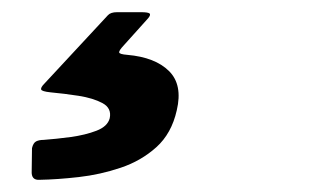

<svg xmlns="http://www.w3.org/2000/svg" viewBox="-20 -26 540 315"><path d="M32 254.5 32.5 217Q34.5 208.5 39.2 206Q44 203.5 51.5 203.5Q72 202 96 198.8Q120 195.5 138.2 188.5Q156.5 181.5 160 168Q163.5 151.5 148.2 143.2Q133 135 109 131.2Q85 127.5 63 125.5Q48.5 124 47.5 120.8Q46.5 117.5 53 111L157 -1Q161.5 -6 172 -6H211.5Q222.5 -6 225.2 -4Q228 -2 223 4L183 48.5Q175 57 175.5 60Q176 63 189 64Q234.5 68 257.2 90.5Q280 113 270 155Q261.5 193 236.5 215.5Q211.5 238 178 249.2Q144.5 260.5 109.2 264.5Q74 268.5 45 269Q31 270 32 254.5Z"/></svg>

Font: Besley* Heavy
Style: Italic
Weight: 800
Italic angle: -13°
Designer: Owen Earl
Foundry: indestructible type*
Version: Version 3.000; ttfautohint (v1.8.3)